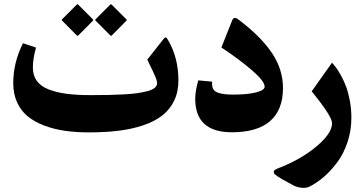

<svg xmlns="http://www.w3.org/2000/svg" viewBox="-20 -635 1735 921"><path d="M516.1 -612.3 585.9 -542.5Q588.4 -540.5 588.4 -539.6Q588.4 -538.6 585.4 -534.7L516.6 -465.3Q512.7 -461.4 508.8 -465.3L440.4 -534.2Q436.5 -538.1 436.3 -539.1Q436 -540 439 -543L508.3 -612.3Q511.7 -615.2 512.7 -615Q513.7 -614.7 516.1 -612.3ZM355.5 -612.3 425.3 -542.5Q427.2 -540.5 427.5 -539.6Q427.7 -538.6 424.8 -534.7L356 -465.3Q352.1 -461.4 348.1 -465.3L279.8 -534.2Q275.9 -538.1 275.6 -539.1Q275.4 -540 278.3 -543L347.7 -612.3Q349.6 -614.3 350.8 -614.7Q352.1 -615.2 352.8 -614.7Q353.5 -614.3 355.5 -612.3ZM406.7 0Q344.2 0 291.5 -7.6Q238.8 -15.1 192.1 -32.7Q145.5 -50.3 113 -76.9Q80.6 -103.5 62 -144Q43.5 -184.6 43.5 -236.3Q43.5 -335 90.3 -427.7L152.8 -406.7Q137.7 -353.5 137.7 -311Q137.7 -272.9 156.7 -246.8Q175.8 -220.7 213.4 -206.1Q251 -191.4 299.6 -185.1Q348.1 -178.7 414.6 -178.7Q461.9 -178.7 497.6 -179.4Q533.2 -180.2 572.3 -182.1Q611.3 -184.1 638.2 -188Q665 -191.9 688 -198Q710.9 -204.1 722.2 -213.6Q733.4 -223.1 733.4 -235.4Q733.4 -241.7 731.2 -250Q729 -258.3 723.9 -270Q718.8 -281.7 714.1 -291.7Q709.5 -301.8 700.7 -319.6Q691.9 -337.4 686.5 -349.1L761.2 -443.8Q766.1 -449.7 768.6 -452.4Q771 -455.1 773.9 -455.3Q776.9 -455.6 779.3 -452.9Q781.7 -450.2 785.2 -444.3Q835.4 -360.8 835.9 -249.5Q835.9 -194.3 815.2 -151.6Q794.4 -108.9 757.8 -80.6Q721.2 -52.2 666.7 -33.9Q612.3 -15.6 548.6 -7.8Q484.9 0 406.7 0Z M997.6 -243.2Q996.6 -238.8 998 -224.1Q1000 -200.2 1024.7 -190.7Q1049.3 -181.2 1097.2 -181.2Q1168.9 -181.2 1209.2 -191.9Q1249.5 -202.6 1249.5 -219.2Q1249.5 -246.1 1186.5 -299.8Q1123.5 -353.5 1042 -407.2L1093.8 -537.6Q1102.1 -558.1 1123.5 -541.5Q1230.5 -460.9 1283.9 -381.8Q1337.4 -302.7 1337.4 -212.4Q1337.4 -107.9 1275.6 -54.2Q1213.9 -0.5 1092.8 -0.5Q916.5 -0.5 916.5 -160.6Q916.5 -198.7 931.2 -249.5Z M1572.8 -334.5Q1582.5 -323.2 1592.5 -310.1Q1602.5 -296.9 1616.5 -271.5Q1630.4 -246.1 1640.6 -218.5Q1650.9 -190.9 1658.2 -151.4Q1665.5 -111.8 1665.5 -69.8Q1665.5 -8.3 1646.7 47.6Q1627.9 103.5 1597.2 144.3Q1566.4 185.1 1533 213.9Q1499.5 242.7 1464.4 260.3Q1447.8 268.1 1425.8 265.6Q1403.8 263.2 1385.7 253.4L1332.5 224.1Q1319.8 216.8 1311.3 210.9Q1302.7 205.1 1298.1 200.7Q1293.5 196.3 1293.5 191.9Q1293.5 187.5 1293.9 185.1Q1294.4 182.6 1300.3 179.2Q1306.2 175.8 1309.1 174.3Q1312 172.9 1321.3 169.2Q1330.6 165.5 1333.5 164.6Q1432.6 123.5 1502.7 63.5Q1572.8 3.4 1572.8 -44.4Q1572.8 -77.1 1475.1 -196.8Z"/></svg>

Font: Sahel FD-WOL
Style: Bold-FD-WOL
Weight: 700
Foundry: Saber Rastikerdar (saber.rastikerdar@gmail.com)
Version: Version 2.0.2